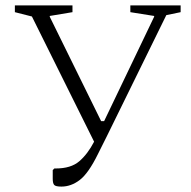

<svg xmlns="http://www.w3.org/2000/svg" viewBox="-20 -680 708 710"><path d="M342 -110Q307 -39 275 -14.5Q243 10 207 10Q186 10 180.5 4Q175 -2 175 -19V-51L181 -57H186Q242 -57 273 -83.5Q304 -110 328 -156L98 -619L35 -635V-660H248V-635L164 -621V-618L354 -232H365L550 -618V-621L462 -635V-660H648V-635L595 -624L375 -176Z"/></svg>

Font: Spectral SC ExtraLight
Style: Regular
Weight: 275
Designer: Jean-Baptiste Levee
Foundry: Production Type
Version: Version 2.001